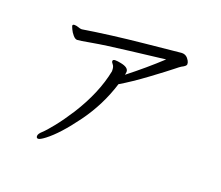

<svg xmlns="http://www.w3.org/2000/svg" viewBox="-120 -857 1240 1077"><g transform="rotate(20 500.0 -318.0)"><path d="M163 -616Q163 -624 174.5 -624Q186 -624 198 -619.5Q210 -615 217 -615H221Q382 -641 577.5 -660.5Q773 -680 791 -682H796Q822 -682 838 -654Q844 -644 844 -633Q844 -622 817 -609Q811 -606 782 -582.5Q753 -559 668.5 -496.5Q584 -434 519 -396Q477 -260 392 -143.5Q307 -27 240 24Q211 46 200 46Q189 46 189 33Q189 20 208.5 2.5Q228 -15 264 -60Q300 -105 340 -167Q433 -314 460 -451V-455Q460 -479 451 -489Q442 -499 442 -506Q442 -516 456.5 -516Q471 -516 490 -512Q538 -503 538 -477Q538 -470 535 -458Q637 -538 723 -618Q658 -610 515 -593Q372 -576 300 -563Q228 -550 216 -550Q204 -550 191 -565Q178 -580 170.5 -596.5Q163 -613 163 -616Z"/></g></svg>

Font: LXGW WenKai Lite
Style: Regular
Weight: 400
Designer: LXGW / Fontworks Inc.
Foundry: LXGW / Fontworks Inc.
Version: Version 1.511; March 25, 2025